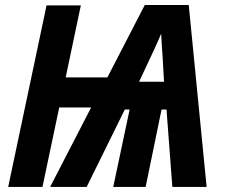

<svg xmlns="http://www.w3.org/2000/svg" viewBox="-20 -735 892 755"><path d="M12.2 0 163.1 -713.9H297.9L238.3 -430.7H402.3L549.3 -715.3H722.2L792.5 0H657.7L634.8 -304.2H615.2L552.7 0H425.3L489.7 -304.2H470.7L320.8 0H177.2L338.4 -312.5H212.9L147 0ZM526.9 -413.6H625L619.6 -509.3Q618.2 -528.3 616.5 -553.5Q614.7 -578.6 613.8 -602.5Q606.9 -586.4 599.4 -569.3Q591.8 -552.2 584.5 -536.6Q577.1 -521 571.8 -509.3Z"/></svg>

Font: Open Sans SemiCondensed
Style: Bold Italic
Weight: 700
Width: 4
Italic angle: -12°
Designer: Monotype Design Team
Foundry: Monotype Imaging Inc.
Version: Version 3.003